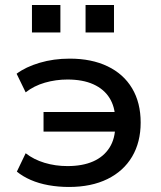

<svg xmlns="http://www.w3.org/2000/svg" viewBox="-20 -734 639 763"><path d="M254 9Q212 9 173 2Q134 -5 102 -19Q70 -33 47 -52L82 -125Q114 -100 157 -87Q200 -74 248 -74Q308 -74 350 -92.5Q392 -111 415 -147Q438 -183 438 -235L453 -211H153V-289H453L438 -261Q437 -310 415 -345Q393 -380 351 -399Q309 -418 248 -418Q202 -418 158.5 -405.5Q115 -393 82 -367L46 -441Q82 -468 137.5 -484.5Q193 -501 257 -501Q344 -501 407.5 -470.5Q471 -440 505 -383Q539 -326 539 -247Q539 -169 505 -111.5Q471 -54 407 -22.5Q343 9 254 9ZM320 -605V-714H433V-605ZM107 -605V-714H220V-605Z"/></svg>

Font: Nunito Sans 10pt SemiExpanded SemiBold
Style: Regular
Weight: 600
Width: 6
Designer: Vernon Adams
Foundry: Vernon Adams
Version: Version 3.101;gftools[0.9.27]